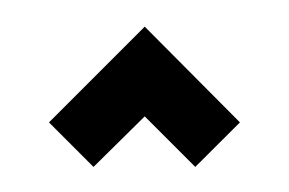

<svg xmlns="http://www.w3.org/2000/svg" viewBox="-20 -738 221 147"><path d="M51.6 -610.2 17.5 -644.3 90.8 -717.6 163.7 -644.3 129.5 -610.2 90.8 -648.9Z"/></svg>

Font: Marapfhont
Style: Book
Weight: 400
Version: Version 0.15